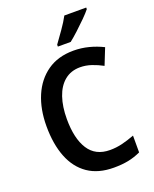

<svg xmlns="http://www.w3.org/2000/svg" viewBox="-170 -1033 914 1138"><g transform="rotate(-20 286.5 -464.0)"><path d="M361 -618Q303 -618 263 -585Q223 -552 203 -493Q183 -434 183 -356Q183 -233 227 -164.5Q271 -96 362 -96Q401 -96 438.5 -105Q476 -114 518 -130V-24Q479 -6 439 2Q399 10 348 10Q250 10 185 -34.5Q120 -79 87.5 -161.5Q55 -244 55 -357Q55 -464 90 -546.5Q125 -629 192.5 -676.5Q260 -724 358 -724Q407 -724 453.5 -712Q500 -700 542 -679L501 -576Q468 -594 432.5 -606Q397 -618 361 -618ZM517 -928Q502 -909 474 -881Q446 -853 415.5 -825Q385 -797 361 -778H280V-790Q304 -823 332.5 -863.5Q361 -904 379 -938H517Z"/></g></svg>

Font: Noto Sans Sinhala UI SemiCondensed SemiBold
Style: Regular
Weight: 600
Width: 4
Designer: Jelle Bosma - Monotype Design Team
Foundry: Monotype Imaging Inc.
Version: Version 2.006; ttfautohint (v1.8.4.7-5d5b)